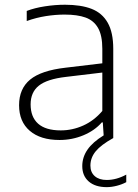

<svg xmlns="http://www.w3.org/2000/svg" viewBox="-20 -568 568 790"><path d="M499.5 150.5V181.5Q482 191 460.2 196.5Q438.5 202 419 202Q372 202 345.2 178.8Q318.5 155.5 318.5 115.5Q318.5 79 339.8 48Q361 17 406.5 -11L403 -64.5H399Q370 -31 323.5 -11.5Q277 8 225 8Q146.5 8 102.5 -29.8Q58.5 -67.5 58.5 -135Q58.5 -203 104 -240.5Q149.5 -278 250 -289.5L401 -307.5V-367Q401 -422 383.5 -452.8Q366 -483.5 332.2 -495.8Q298.5 -508 245.5 -508Q209 -508 169 -501.8Q129 -495.5 90 -481.5V-523Q122.5 -535.5 164.8 -542Q207 -548.5 247.5 -548.5Q313.5 -548.5 357 -531.5Q400.5 -514.5 423.2 -474.5Q446 -434.5 446 -367V0Q395.5 28 373.8 54.5Q352 81 352 113.5Q352 141 370 156.8Q388 172.5 419 172.5Q459 172.5 499.5 150.5ZM401 -111.5V-269.5L250.5 -251.5Q173.5 -242.5 139.8 -215.5Q106 -188.5 106 -138.5Q106 -86.5 137 -59Q168 -31.5 230 -31.5Q278 -31.5 322.5 -51.5Q367 -71.5 401 -111.5Z"/></svg>

Font: Encode Sans Semi Expanded ExLight
Style: Regular
Weight: 275
Width: 6
Designer: Multiple Designers
Foundry: Impallari Type
Version: Version 2.000